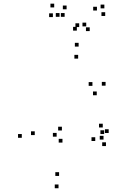

<svg xmlns="http://www.w3.org/2000/svg" viewBox="-20 -980 660 1022"><path d="M544 -202.5V-222.5H524V-202.5ZM534.5 -266.5V-286.5H514.5V-266.5ZM487 -229.5V-249.5H467V-229.5ZM294.5 -43.5V-63.5H274.5V-43.5ZM165 -261V-281H145V-261ZM396 -668V-688H376V-668ZM472 -523V-543H452V-523ZM495 -473V-493H475V-473ZM542 -524V-544H522V-524ZM398.5 -732V-752H378.5V-732ZM96 -246.5V-266.5H76V-246.5ZM291.5 22V2H271.5V22ZM531 -237V-257H511V-237ZM558.5 -272V-292H538.5V-272ZM527 -301.5V-321.5H507V-301.5ZM309.5 -285.5V-305.5H289.5V-285.5ZM281.5 -252.5V-272.5H261.5V-252.5ZM312.5 -221V-241H292.5V-221ZM334.5 -930.5V-950.5H314.5V-930.5ZM439 -839.5V-859.5H419V-839.5ZM401.5 -836V-856H381.5V-836ZM496 -924V-944H476V-924ZM535.5 -935.5V-955.5H515.5V-935.5ZM540 -895V-915H520V-895ZM457.5 -814.5V-834.5H437.5V-814.5ZM389 -817V-837H369V-817ZM297 -890.5V-910.5H277V-890.5ZM324 -890.5V-910.5H304V-890.5ZM261.5 -889V-909H241.5V-889ZM268.5 -940.5V-960.5H248.5V-940.5Z"/></svg>

Font: Monaspace Radon Dots Var
Style: Regular
Weight: 400
Designer: Riley Cran and the Lettermatic Team
Version: Version 1.100 (Monaspace Radon Dots)